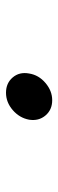

<svg xmlns="http://www.w3.org/2000/svg" viewBox="203 -631 194 640"><g transform="rotate(90 300.0 -311.0)"><path d="M225 -311Q230 -343 256.5 -365.5Q283 -388 314 -388Q346 -388 365 -365.5Q384 -343 379 -311Q373 -279 347 -256.5Q321 -234 289 -234Q257 -234 238 -256.5Q219 -279 225 -311Z"/></g></svg>

Font: CommitMono
Style: Italic
Weight: 400
Monospace: yes
Designer: Eigil Nikolajsen
Foundry: Eigil Nikolajsen
Version: Version 1.143